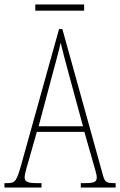

<svg xmlns="http://www.w3.org/2000/svg" viewBox="-22 -845 541 865"><path d="M137 -797H357V-825H137ZM-2 0H165V-20H143C100 -20 89 -28 89 -46C89 -61 101 -101 109 -128L144 -251H358L398 -111C405 -86 414 -58 414 -48C414 -27 406 -20 362 -20H342V0H499V-20H492C458 -20 450 -25 442 -55L259 -714H244L74 -104C54 -32 47 -20 13 -20H-2ZM152 -276 214 -509C229 -567 245 -619 251 -653C259 -620 272 -570 293 -493L352 -276Z"/></svg>

Font: Noto Serif Sinhala ExtraCondensed Thin
Style: Regular
Weight: 100
Width: 2
Designer: Jelle Bosma - Monotype Design Team
Foundry: Monotype Imaging Inc.
Version: Version 2.007